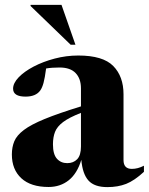

<svg xmlns="http://www.w3.org/2000/svg" viewBox="-20 -752 608 785"><path d="M568.5 -49.5Q529.5 -13.5 495.8 -0.2Q462 13 419 13Q366 13 341.8 -13.8Q317.5 -40.5 312.5 -98.5Q295.5 -42.5 261 -15Q226.5 12.5 178.5 12.5Q106 12.5 67.2 -23.2Q28.5 -59 28.5 -120.5Q28.5 -150.5 38.5 -174.5Q48.5 -198.5 77.5 -220.5Q106.5 -242.5 162.5 -265.5Q218.5 -288.5 311 -317V-390.5Q311 -430.5 289.2 -453.2Q267.5 -476 223.5 -476Q191.5 -476 168.5 -472Q163.5 -433.5 158 -413.2Q152.5 -393 144.5 -382Q126.5 -357 84.5 -357Q33.5 -357 33.5 -389.5Q33.5 -412 56.2 -435.8Q79 -459.5 117.5 -479.8Q156 -500 203.5 -512.5Q251 -525 300 -525Q401 -525 443 -482.2Q485 -439.5 485 -366.5V-97.5Q485 -61.5 519 -61.5Q543.5 -61.5 568.5 -74.5ZM196.5 -162Q196.5 -121 212.8 -103Q229 -85 255 -85Q280 -85 295.5 -101Q311 -117 311 -153V-290.5Q262.5 -271.5 238 -253Q213.5 -234.5 205 -212.8Q196.5 -191 196.5 -162ZM288.5 -569H269L105 -727.5V-732H231.5Z"/></svg>

Font: Newsreader 72pt
Style: Bold
Weight: 700
Designer: Hugues Gentile
Foundry: Production Type
Version: Version 1.003; ttfautohint (v1.8.3)